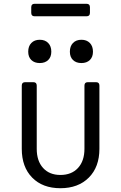

<svg xmlns="http://www.w3.org/2000/svg" viewBox="-20 -984 640 1014"><path d="M299 10Q205 10 150 -46Q95 -102 95 -198V-532Q95 -550 113 -550H156Q174 -550 174 -532V-198Q174 -134 207.5 -97Q241 -60 299 -60Q358 -60 392 -97Q426 -134 426 -198V-532Q426 -550 444 -550H487Q505 -550 505 -532V-198Q505 -102 449 -46Q393 10 299 10ZM410 -651Q382 -651 365.5 -667Q349 -683 349 -711Q349 -740 365.5 -757Q382 -774 410 -774Q438 -774 454.5 -757Q471 -740 471 -711Q471 -683 454.5 -667Q438 -651 410 -651ZM190 -651Q162 -651 145.5 -667Q129 -683 129 -711Q129 -740 145.5 -757Q162 -774 190 -774Q218 -774 234.5 -757Q251 -740 251 -711Q251 -683 234.5 -667Q218 -651 190 -651ZM163 -898Q145 -898 145 -916V-946Q145 -964 163 -964H437Q455 -964 455 -946V-916Q455 -898 437 -898Z"/></svg>

Font: Pitagon Sans Mono Light
Style: Regular
Weight: 300
Monospace: yes
Designer: Travis Tran
Foundry: Pitagon
Version: Version 1.001; ttfautohint (v1.8.4.7-5d5b);gftools[0.9.26]